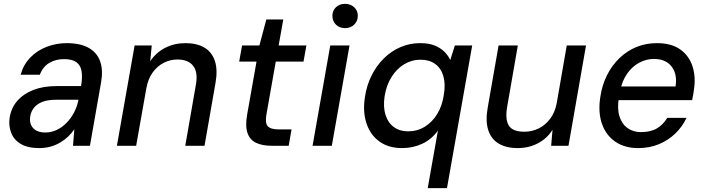

<svg xmlns="http://www.w3.org/2000/svg" viewBox="-20 -757 3665 997"><path d="M184 12Q124 12 88 -9.5Q52 -31 38 -67.5Q24 -104 30 -145Q38 -197 70 -233.5Q102 -270 153.5 -290Q205 -310 273 -310H401Q409 -357 403.5 -388Q398 -419 376 -434.5Q354 -450 312 -450Q269 -450 235.5 -430Q202 -410 187 -369H87Q102 -422 137.5 -458.5Q173 -495 222.5 -514Q272 -533 326 -533Q397 -533 440.5 -508.5Q484 -484 500 -438.5Q516 -393 505 -330L447 0H359L366 -86Q352 -65 333.5 -47.5Q315 -30 292 -16.5Q269 -3 242 4.5Q215 12 184 12ZM216 -69Q247 -69 275 -82.5Q303 -96 325.5 -119Q348 -142 363.5 -171Q379 -200 386 -232L387 -239H270Q228 -239 200 -228Q172 -217 156.5 -197.5Q141 -178 137 -153Q131 -115 152 -92Q173 -69 216 -69Z M587 0 679 -521H768L760 -439Q790 -484 837.5 -508.5Q885 -533 943 -533Q1003 -533 1042 -509.5Q1081 -486 1096 -440Q1111 -394 1099 -326L1042 0H942L997 -316Q1009 -381 983.5 -414.5Q958 -448 901 -448Q864 -448 830.5 -431Q797 -414 773 -381Q749 -348 740 -299L687 0Z M1391 0Q1343 0 1310.5 -15Q1278 -30 1265.5 -65.5Q1253 -101 1263 -160L1312 -437H1222L1237 -521H1327L1363 -656H1451L1427 -521H1571L1556 -437H1412L1363 -160Q1356 -117 1371 -101Q1386 -85 1429 -85H1494L1479 0Z M1603 0 1695 -521H1795L1703 0ZM1772 -611Q1743 -611 1724.5 -629Q1706 -647 1706 -675Q1706 -702 1724.5 -719.5Q1743 -737 1772 -737Q1800 -737 1819 -719.5Q1838 -702 1838 -675Q1838 -647 1819 -629Q1800 -611 1772 -611Z M2201 220 2254 -79Q2221 -33 2172.5 -10.5Q2124 12 2068 12Q1998 12 1950.5 -22Q1903 -56 1883 -116.5Q1863 -177 1875 -253Q1884 -314 1909.5 -365Q1935 -416 1973.5 -454Q2012 -492 2060 -512.5Q2108 -533 2161 -533Q2207 -533 2237.5 -520.5Q2268 -508 2288 -488Q2308 -468 2318 -445L2342 -521H2432L2301 220ZM2099 -75Q2147 -75 2186 -99Q2225 -123 2251 -166Q2277 -209 2285 -267Q2294 -322 2282 -362.5Q2270 -403 2239.5 -425Q2209 -447 2164 -447Q2118 -447 2079 -423.5Q2040 -400 2013 -357Q1986 -314 1977 -256Q1969 -201 1982 -160Q1995 -119 2025.5 -97Q2056 -75 2099 -75Z M2668 12Q2609 12 2569.5 -11.5Q2530 -35 2515 -82.5Q2500 -130 2513 -201L2569 -521H2669L2614 -205Q2602 -139 2621.5 -106Q2641 -73 2703 -73Q2742 -73 2777 -90Q2812 -107 2837 -140.5Q2862 -174 2871 -222L2923 -521H3023L2932 0H2842L2849 -83Q2821 -38 2773.5 -13Q2726 12 2668 12Z M3294 12Q3224 12 3175.5 -21Q3127 -54 3106 -113.5Q3085 -173 3097 -252Q3106 -314 3131.5 -365.5Q3157 -417 3196.5 -455Q3236 -493 3285 -513Q3334 -533 3391 -533Q3466 -533 3512 -500.5Q3558 -468 3576 -412.5Q3594 -357 3583 -289Q3582 -278 3579.5 -265Q3577 -252 3574 -237H3167L3179 -308H3488Q3495 -354 3482 -386Q3469 -418 3442 -434.5Q3415 -451 3376 -451Q3336 -451 3299.5 -431.5Q3263 -412 3236.5 -374.5Q3210 -337 3199 -280L3194 -252Q3184 -194 3196.5 -153.5Q3209 -113 3238.5 -92Q3268 -71 3308 -71Q3359 -71 3391.5 -90.5Q3424 -110 3445 -145H3545Q3524 -100 3487.5 -64.5Q3451 -29 3402 -8.5Q3353 12 3294 12Z"/></svg>

Font: DM Sans 10pt Medium
Style: Italic
Weight: 500
Italic angle: -10°
Version: Version 4.004;gftools[0.9.30]